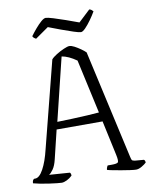

<svg xmlns="http://www.w3.org/2000/svg" viewBox="-96 -967 816 1037"><g transform="rotate(-10 312.0 -448.0)"><path d="M158 0Q151 0 132 -2Q113 -4 88.5 -7.5Q64 -11 41 -15.5Q18 -20 4 -24Q4 -41 14 -47H20Q43 -47 65 -87Q87 -127 103 -194L223 -665Q232 -676 253 -689Q274 -702 295 -711Q316 -720 325 -720Q337 -720 353 -711.5Q369 -703 385.5 -691.5Q402 -680 412 -670L545 -75Q548 -62 550.5 -56.5Q553 -51 567 -49L616 -45Q618 -43 620 -41Q622 -39 623 -29Q614 -20 597 -10Q580 0 566 0Q556 0 534 -3Q512 -6 486.5 -10.5Q461 -15 440 -19Q419 -23 410 -26Q410 -31 412.5 -38Q415 -45 418 -49H441Q467 -49 474 -55Q481 -61 473 -98L432 -288H180L142 -131Q134 -97 120.5 -78Q107 -59 97 -54L210 -46Q212 -45 214 -40.5Q216 -36 216 -29Q203 -16 186.5 -8Q170 0 158 0ZM191 -328Q227 -329 271.5 -330.5Q316 -332 357 -334.5Q398 -337 421 -339L356 -635Q312 -666 275 -672ZM401 -783Q392 -783 362.5 -792.5Q333 -802 296.5 -815.5Q260 -829 229 -841L156 -790Q152 -792 146.5 -796Q141 -800 138 -807Q151 -825 168 -845Q185 -865 200.5 -878.5Q216 -892 226 -892Q237 -892 266.5 -883Q296 -874 333 -861Q370 -848 402 -836L466 -896Q473 -895 478.5 -890.5Q484 -886 487 -882Q475 -861 458.5 -838Q442 -815 426.5 -799Q411 -783 401 -783Z"/></g></svg>

Font: Texturina Thin
Style: Regular
Weight: 100
Designer: Guillermo Torres Carreño
Foundry: Omnibus-Type
Version: Version 1.002; ttfautohint (v1.8.3)